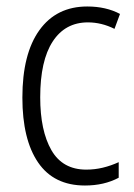

<svg xmlns="http://www.w3.org/2000/svg" viewBox="-20 -562 414 592"><path d="M242 10Q146 10 97.5 -61Q49 -132 49 -261Q49 -396 101.5 -469Q154 -542 249 -542Q307 -542 350 -519L333 -473Q293 -493 251 -493Q181 -493 142.5 -434Q104 -375 104 -262Q104 -159 138.5 -99Q173 -39 246 -39Q272 -39 297 -45Q322 -51 346 -62V-14Q301 10 242 10Z"/></svg>

Font: Noto Sans Sinhala Condensed Light
Style: Regular
Weight: 300
Width: 3
Designer: Jelle Bosma - Monotype Design Team
Foundry: Monotype Imaging Inc.
Version: Version 2.006; ttfautohint (v1.8.4.7-5d5b)